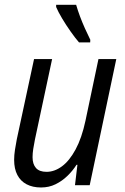

<svg xmlns="http://www.w3.org/2000/svg" viewBox="-20 -786 532 815"><path d="M154.3 9.8Q118.7 9.8 93 -3.7Q67.4 -17.1 53.7 -43.2Q40 -69.3 40 -107.4Q40 -127.4 43.5 -150.1Q46.9 -172.9 51.3 -194.8L124.5 -535.2H201.2L128.4 -194.3Q124 -172.9 121.1 -153.8Q118.2 -134.8 118.2 -118.7Q118.2 -89.4 132.6 -73Q147 -56.6 177.7 -56.6Q211.4 -56.6 243.2 -80.1Q274.9 -103.5 301 -151.9Q327.1 -200.2 342.8 -273.4L397.9 -535.2H473.6L360.8 0H298.3L308.6 -86.4H304.7Q288.6 -61 266.1 -39.3Q243.7 -17.6 215.8 -3.9Q188 9.8 154.3 9.8ZM315.4 -606Q299.3 -624.5 280 -651.9Q260.7 -679.2 243.9 -707.3Q227.1 -735.4 218.3 -756.3V-765.6H303.2Q310.1 -741.7 319.6 -716.3Q329.1 -690.9 340.3 -666Q351.6 -641.1 363.3 -617.2L362.8 -606Z"/></svg>

Font: Open Sans SemiCondensed
Style: Italic
Weight: 400
Width: 4
Italic angle: -12°
Designer: Monotype Design Team
Foundry: Monotype Imaging Inc.
Version: Version 3.000